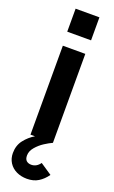

<svg xmlns="http://www.w3.org/2000/svg" viewBox="-176 -737 596 1000"><g transform="rotate(20 122.5 -237.0)"><path d="M60 -493H184.5V0Q165.5 8.5 141.5 24Q117.5 39.5 98.8 61.5Q80 83.5 80 108Q80 128 90.2 137Q100.5 146 117 146Q146 146 165.5 118.5L229.5 161.5Q209.5 190 183.2 206.2Q157 222.5 120.5 222.5Q88 222.5 62 210Q36 197.5 21.2 174.2Q6.5 151 6.5 121Q6.5 78.5 30 48.5Q53.5 18.5 85 0H60ZM56.5 -697H188.5V-569.5H56.5Z"/></g></svg>

Font: HK Grotesk
Style: Bold
Weight: 700
Designer: Alfredo Marco Pradil
Foundry: Hanken Design Co.
Version: Version 3.001